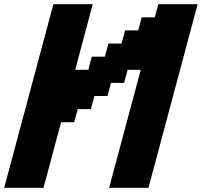

<svg xmlns="http://www.w3.org/2000/svg" viewBox="-20 -895 962 915"><path d="M500 0H687.5Q726.6 -146 804.7 -437.5Q882.8 -729 921.9 -875H734.4L717.8 -812.5H655.3L638.7 -750H576.2L559.1 -687.5H496.6L480 -625H417.5L400.9 -562.5H338.4L421.9 -875H234.4Q195.3 -729 117.2 -437.5Q39.1 -146 0 0H187.5L271 -312.5H333.5L350.6 -375H413.1L429.7 -437.5H492.2L508.8 -500H571.3L588.4 -562.5H650.9Z"/></svg>

Font: Faithful 32x
Style: SemiboldOblique
Weight: 400
Foundry: Faithful Resource Pack
Version: Version 1.0; January 27, 2023